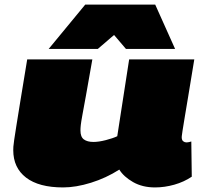

<svg xmlns="http://www.w3.org/2000/svg" viewBox="-20 -810 898 840"><path d="M256 10Q150 10 94 -33Q38 -76 38 -153Q38 -160 38.5 -168.5Q39 -177 42 -197.5Q45 -218 51.5 -259Q58 -300 69.5 -370.5Q81 -441 99 -550H384Q367 -452 356.5 -394.5Q346 -337 340.5 -307Q335 -277 333.5 -263.5Q332 -250 332 -239Q332 -211 347 -200Q362 -189 389 -189Q412 -189 443 -197Q474 -205 493 -214L545 -550H830Q814 -452 803.5 -389Q793 -326 787 -290Q781 -254 778.5 -237.5Q776 -221 775.5 -216Q775 -211 775 -210Q775 -197 781.5 -192Q788 -187 795 -187Q797 -187 802 -187.5Q807 -188 817 -191L819 -37Q785 -14 742.5 -2Q700 10 658 10Q603 10 562 -13.5Q521 -37 502 -68Q444 -31 378 -10.5Q312 10 256 10ZM193 -596 353 -790H659L746 -596H531L479 -657L408 -596Z"/></svg>

Font: Georama ExtraExtended Black
Style: Italic
Weight: 900
Width: 8
Italic angle: -9°
Designer: Jean-Baptiste Levee
Foundry: Production Type
Version: Version 1.000